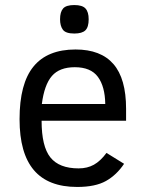

<svg xmlns="http://www.w3.org/2000/svg" viewBox="-20 -722 568 757"><path d="M144 -246.1Q144 -144.5 178.7 -101.3Q213.4 -58.1 290 -58.1Q324.2 -58.1 350.1 -72.5Q376 -86.9 399.9 -119.1L469.2 -76.2Q439.9 -32.2 397.9 -8.5Q356 15.1 284.2 15.1Q169.9 15.1 113.5 -51.3Q57.1 -117.7 57.1 -252Q57.1 -392.6 112.1 -459.7Q167 -526.9 277.8 -526.9Q377.4 -526.9 427.2 -469.5Q477.1 -412.1 477.1 -293V-246.1ZM395 -312Q394 -380.9 366 -418.9Q337.9 -457 274.9 -457Q214.8 -457 184.8 -422.6Q154.8 -388.2 145 -312ZM329.6 -646Q329.6 -615.2 316.7 -602.5Q303.7 -589.8 272.9 -589.8Q238.8 -589.8 227.8 -605Q216.8 -620.1 216.8 -646Q216.8 -674.8 228.8 -688.5Q240.7 -702.1 272.9 -702.1Q304.7 -702.1 317.1 -688.5Q329.6 -674.8 329.6 -646Z"/></svg>

Font: Lorenzo Sans
Style: Regular
Weight: 400
Foundry: Intel Corporation
Version: Version 1.00; ttfautohint (v1.5)